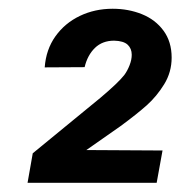

<svg xmlns="http://www.w3.org/2000/svg" viewBox="-20 -737 406 432"><path d="M345.7 -398.4 332.5 -325.7H42L53.7 -392.1L206.1 -517.1Q246.6 -551.3 259.8 -568.4Q266.6 -577.6 271.5 -590.1Q276.4 -602.5 276.4 -613.8Q276.4 -627.9 267.1 -636.5Q257.8 -645 236.8 -645.5Q210.4 -645.5 193.6 -629.2Q176.8 -612.8 170.4 -585.9L80.6 -585.4Q83.5 -625.5 104.7 -655.3Q126 -685.1 159.7 -701.2Q193.4 -717.3 233.4 -717.3Q269 -717.3 299.3 -705.1Q329.6 -692.9 347.9 -668Q366.2 -643.1 366.2 -607.4Q366.2 -574.7 349.4 -547.4Q332.5 -520 310.1 -500Q287.6 -480 251 -453.1L174.3 -399.4Z"/></svg>

Font: Mardoto Medium
Style: Italic
Weight: 500
Italic angle: -12°
Designer: Christian Robertson, Vahan Hovhannisyan
Foundry: Google
Version: Version 1.000